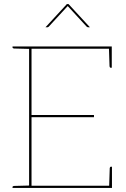

<svg xmlns="http://www.w3.org/2000/svg" viewBox="-20 -930 622 950"><path d="M124 0V-700H533V-689H136V-361H445V-350H136V-11H534V0ZM520 -5 523 -98Q523 -100 524.5 -102.5Q526 -105 528 -105H534V-11ZM519 -695 533 -689V-595H527Q525 -595 523.5 -597.5Q522 -600 522 -602ZM127 -700 126 -688 49 -690Q47 -690 44.5 -691.5Q42 -693 42 -695V-700ZM42 0V-5Q42 -7 44.5 -8.5Q47 -10 49 -10L126 -12L127 0ZM205 -795 311 -910H319L425 -795H416Q412 -795 408 -799L315 -900L222 -799Q221 -798 219 -796.5Q217 -795 214 -795Z"/></svg>

Font: Aleo Thin
Style: Regular
Weight: 250
Designer: Alessio Laiso
Foundry: Alessio Laiso
Version: Version 2.001;gftools[0.9.29]